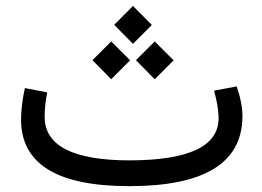

<svg xmlns="http://www.w3.org/2000/svg" viewBox="-20 -635 893 655"><path d="M132.3 -235.8C132.3 -263.7 135.3 -292 141.1 -319.8L64.9 -334.5C56.2 -294.9 51.8 -258.8 51.8 -226.6C52.2 -75.7 174.8 0 420.4 0H421.9C678.2 0 806.6 -79.6 807.1 -238.3C807.1 -267.1 800.8 -301.3 787.6 -340.3L710.4 -325.7C719.7 -291 725.1 -261.2 725.6 -235.8V-231.4C725.6 -136.2 624.5 -88.4 422.9 -87.9C230 -87.9 132.8 -137.2 132.3 -235.8ZM359.4 -364.7 423.8 -429.2 359.4 -493.7 295.4 -429.7ZM507.8 -364.7 572.3 -429.2 507.8 -493.7 443.8 -429.7ZM433.6 -485.4 498 -549.8 433.6 -614.7 369.6 -550.3Z"/></svg>

Font: Nahid
Style: Regular
Weight: 400
Foundry: DejaVu fonts team - Redesigned by Saber Rastikerdar
Version: Version 0.3.0